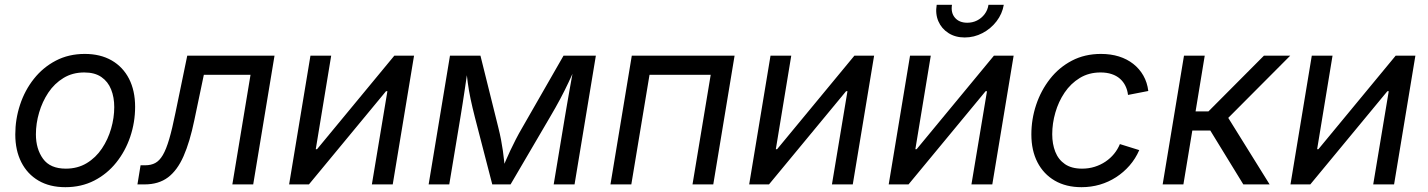

<svg xmlns="http://www.w3.org/2000/svg" viewBox="-20 -777 6015 809"><path d="M255.4 11.7Q189.5 11.7 142.3 -15.9Q95.2 -43.5 69.8 -93.5Q44.4 -143.6 44.4 -210.4Q44.4 -274.9 64.5 -335.7Q84.5 -396.5 122.8 -444.8Q161.1 -493.2 215.3 -521.5Q269.5 -549.8 337.4 -549.8Q402.8 -549.8 450.4 -522.5Q498 -495.1 523.7 -445.1Q549.3 -395 549.3 -327.1Q549.3 -261.7 528.8 -200.9Q508.3 -140.1 469.7 -92Q431.2 -43.9 377 -16.1Q322.8 11.7 255.4 11.7ZM257.3 -66.4Q307.1 -66.4 345.5 -89.6Q383.8 -112.8 409.4 -151.1Q435.1 -189.5 448.2 -235.1Q461.4 -280.8 461.4 -325.7Q461.4 -367.2 448.2 -400.1Q435.1 -433.1 407.2 -452.4Q379.4 -471.7 335 -471.7Q285.6 -471.7 247.6 -448.5Q209.5 -425.3 183.8 -387Q158.2 -348.6 144.8 -302.7Q131.3 -256.8 131.3 -210.9Q131.3 -149.4 161.4 -107.9Q191.4 -66.4 257.3 -66.4Z M559.1 0 572.3 -80.6H591.8Q616.2 -80.6 634 -90.1Q651.9 -99.6 666 -123.5Q680.2 -147.5 692.9 -190.7Q705.6 -233.9 719.2 -301.3L769 -542.5H1136.7L1046.9 0H959L1035.6 -461.9H838.9L798.8 -270.5Q779.8 -178.7 753.4 -118.9Q727.1 -59.1 687.7 -29.5Q648.4 0 588.9 0Z M1634.8 0H1546.9L1612.3 -392.6H1606.4L1281.7 0H1198.2L1288.1 -542.5H1375.5L1310.5 -148.4H1315.9L1641.6 -542.5H1724.6Z M1786.1 0 1876 -542.5H2004.4L2079.6 -240.2Q2086.4 -212.9 2091.1 -188.5Q2095.7 -164.1 2098.9 -141.8Q2102.1 -119.6 2104.2 -98.9Q2106.4 -78.1 2108.4 -58.1H2093.3Q2102.1 -79.6 2111.1 -100.3Q2120.1 -121.1 2130.4 -143.1Q2140.6 -165 2153.1 -189.2Q2165.5 -213.4 2181.2 -240.2L2354.5 -542.5H2490.7L2400.9 0H2313L2359.9 -282.2Q2364.3 -309.6 2369.4 -338.1Q2374.5 -366.7 2379.4 -395.5Q2384.3 -424.3 2389.6 -452.4Q2395 -480.5 2399.9 -506.8H2410.2Q2392.1 -464.8 2375.7 -430.2Q2359.4 -395.5 2340.8 -360.6Q2322.3 -325.7 2296.9 -282.7L2131.3 0H2054.2L1981 -282.7Q1970.2 -325.2 1962.9 -359.6Q1955.6 -394 1950.9 -429Q1946.3 -463.9 1941.4 -506.8H1953.6Q1949.7 -478.5 1945.8 -450.7Q1941.9 -422.9 1937.7 -395.5Q1933.6 -368.2 1929.2 -340.1Q1924.8 -312 1919.9 -282.2L1873 0Z M3075.2 -542.5 2985.4 0H2897.9L2974.6 -461.9H2716.8L2640.1 0H2552.2L2642.1 -542.5Z M3573.2 0H3485.4L3550.8 -392.6H3544.9L3220.2 0H3136.7L3226.6 -542.5H3314L3249 -148.4H3254.4L3580.1 -542.5H3663.1Z M4161.1 0H4073.2L4138.7 -392.6H4132.8L3808.1 0H3724.6L3814.5 -542.5H3901.9L3836.9 -148.4H3842.3L4168 -542.5H4251ZM4044.9 -619.1Q4005.4 -619.1 3976.3 -637.7Q3947.3 -656.2 3933.8 -687.5Q3920.4 -718.8 3926.8 -756.8H3991.2Q3985.8 -723.1 4003.9 -702.1Q4022 -681.2 4055.7 -681.2Q4078.1 -681.2 4096.9 -690.7Q4115.7 -700.2 4128.7 -717.3Q4141.6 -734.4 4145 -756.8H4209.5Q4203.1 -718.8 4179 -687.3Q4154.8 -655.8 4119.6 -637.5Q4084.5 -619.1 4044.9 -619.1Z M4537.1 11.7Q4471.7 11.7 4424.3 -15.9Q4377 -43.5 4351.3 -93.3Q4325.7 -143.1 4325.7 -210.4Q4325.7 -274.9 4345.9 -335.4Q4366.2 -396 4404.3 -444.6Q4442.4 -493.2 4496.6 -521.5Q4550.8 -549.8 4619.1 -549.8Q4660.2 -549.8 4694.6 -539.1Q4729 -528.3 4755.1 -507.8Q4781.2 -487.3 4797.6 -458.5Q4814 -429.7 4818.4 -393.6L4732.9 -377Q4730.5 -397.9 4721.9 -415.3Q4713.4 -432.6 4699 -445.3Q4684.6 -458 4664.1 -464.8Q4643.6 -471.7 4617.2 -471.7Q4567.9 -471.7 4529.8 -448.5Q4491.7 -425.3 4465.8 -387Q4439.9 -348.6 4426.8 -302.7Q4413.6 -256.8 4413.6 -211.4Q4413.6 -170.4 4426.5 -137.5Q4439.5 -104.5 4467.3 -85.4Q4495.1 -66.4 4539.1 -66.4Q4567.4 -66.4 4592.3 -74.2Q4617.2 -82 4637.9 -95.9Q4658.7 -109.9 4674.1 -128.7Q4689.5 -147.5 4698.7 -169.9L4780.3 -144.5Q4764.6 -108.4 4739.5 -79.6Q4714.4 -50.8 4682.6 -30.3Q4650.9 -9.8 4614 1Q4577.1 11.7 4537.1 11.7Z M4878.9 0 4968.8 -542.5H5056.2L5017.6 -307.6H5071.8L5305.7 -542.5H5416.5L5155.3 -280.3L5329.6 0H5218.8L5079.6 -227.1H5003.9L4966.3 0Z M5854 0H5766.1L5831.5 -392.6H5825.7L5501 0H5417.5L5507.3 -542.5H5594.7L5529.8 -148.4H5535.2L5860.8 -542.5H5943.8Z"/></svg>

Font: Inter 16pt
Style: Italic
Weight: 400
Italic angle: -9.3988°
Version: Version 4.001;git-66647c0bb